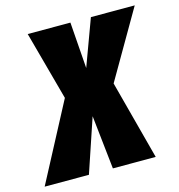

<svg xmlns="http://www.w3.org/2000/svg" viewBox="-154 -788 822 880"><g transform="rotate(-15 257.0 -348.0)"><path d="M564 -695.8 377.9 -375 477.1 0H273.9L246.1 -254.9L160.2 0H-49.8L145 -369.1L56.2 -695.8H258.8L274.9 -476.1L356 -695.8Z"/></g></svg>

Font: Fira Sans Compressed Heavy
Style: Italic
Weight: 900
Width: 3
Italic angle: -8°
Designer: Carrois Corporate & Edenspiekermann AG
Foundry: Carrois Corporate GbR & Edenspiekermann AG
Version: Version 4.203;PS 004.203;hotconv 1.0.88;makeotf.lib2.5.64775